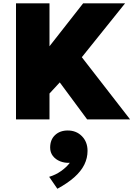

<svg xmlns="http://www.w3.org/2000/svg" viewBox="-20 -720 804 1158"><path d="M76.5 0V-700H278.5V-441L481.5 -700H734.5L473.5 -375L764.5 0H505.5L340.5 -223L278.5 -156V0ZM326 418.5 276.5 346.5Q316.5 334.5 349 311.2Q381.5 288 401 262Q369.5 263.5 342.5 252.8Q315.5 242 299 220.8Q282.5 199.5 282.5 170Q282.5 122.5 312 94.8Q341.5 67 388.5 67Q440.5 67 474.2 101.5Q508 136 508 190Q508 233.5 488.5 273Q469 312.5 428.8 348.5Q388.5 384.5 326 418.5Z"/></svg>

Font: Geologica Roman Black
Style: Regular
Weight: 900
Designer: Sindre Bremnes, Frode Helland
Foundry: Monokrom Skriftforlag AS
Version: Version 1.010;gftools[0.9.28]